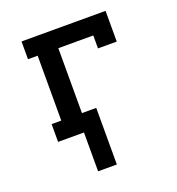

<svg xmlns="http://www.w3.org/2000/svg" viewBox="-131 -626 862 934"><g transform="rotate(-20 300.0 -159.5)"><path d="M218 201V0H84V-92H134V-428H84V-520H519V-361H422V-428H241V-92H315V201Z"/></g></svg>

Font: Iosevka Etoile Semibold
Style: Regular
Weight: 600
Designer: Belleve Invis
Foundry: Belleve Invis
Version: Version 22.1.2; ttfautohint (v1.8.4)